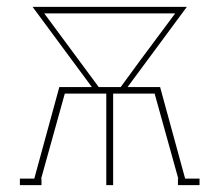

<svg xmlns="http://www.w3.org/2000/svg" viewBox="-20 -540 640 560"><path d="M38 0V-19H80L153 -286H248L75 -520H525L352 -286H447L520 -19H562V0H499V-19H500L431 -267H310V0H290V-267H169L100 -19H101V0ZM268 -286H332L389 -364L491 -501H109Z"/></svg>

Font: Iosevka Etoile Thin
Style: Regular
Weight: 100
Designer: Belleve Invis
Foundry: Belleve Invis
Version: Version 22.1.2; ttfautohint (v1.8.4)